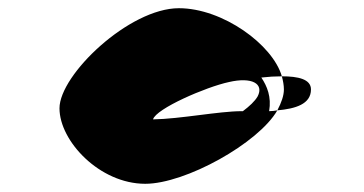

<svg xmlns="http://www.w3.org/2000/svg" viewBox="-20 -742 888 468"><path d="M125 -478C125 -398 223 -294 334 -294C432 -294 610 -393 656 -473C650 -472 643 -471 636 -471C642 -506 631 -532 617 -553C634 -555 651 -556 667 -556C645 -633 523 -722 416 -722C295 -722 125 -560 125 -478ZM353 -451C360 -477 482 -530 538 -542C594 -555 624 -538 608 -507C601 -495 588 -483 572 -471H569C514 -471 419 -452 353 -451ZM656 -473C700 -477 738 -488 738 -524C738 -549 707 -556 667 -556C670 -545 672 -534 672 -524C672 -509 666 -492 656 -473Z"/></svg>

Font: Ampere
Style: SuExt
Weight: 400
Version: Version 1